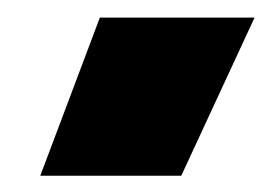

<svg xmlns="http://www.w3.org/2000/svg" viewBox="-20 -790 317 224"><path d="M27 -585 96.5 -769.5H277L191.5 -585Z"/></svg>

Font: Geologica Cursive ExtraBold
Style: Regular
Weight: 800
Designer: Sindre Bremnes, Frode Helland
Foundry: Monokrom Skriftforlag AS
Version: Version 1.010;gftools[0.9.28]